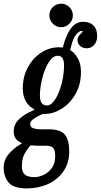

<svg xmlns="http://www.w3.org/2000/svg" viewBox="-96 -794 559 1066"><path d="M-75.5 137Q-75.5 94 -47.5 61.2Q-19.5 28.5 16 8Q27 1.5 26 1Q25 0.5 16.5 -4Q-3.5 -14.5 -11.8 -29.5Q-20 -44.5 -20 -64Q-20 -105 11.2 -133.5Q42.5 -162 82 -178Q96 -183.5 95.2 -185.5Q94.5 -187.5 85 -193Q58 -209 44.2 -237.5Q30.5 -266 30.5 -302.5Q30.5 -368.5 58.8 -420.2Q87 -472 132.8 -501.8Q178.5 -531.5 230.5 -531.5Q236 -531.5 238.2 -531.2Q240.5 -531 242.5 -530.5Q248 -530 250.2 -530.2Q252.5 -530.5 254.5 -537Q272 -603.5 299.2 -638.2Q326.5 -673 366 -673Q402.5 -673 423 -652.5Q443.5 -632 443.5 -594Q443.5 -563.5 427 -544.8Q410.5 -526 385.5 -526Q364 -526 349.2 -538.8Q334.5 -551.5 334.5 -571Q334.5 -587 344.8 -598.5Q355 -610 361.2 -616Q367.5 -622 354.5 -622Q344.5 -622 327 -602.5Q309.5 -583 296.5 -527.5Q295 -522 294 -519Q293 -516 296.5 -514Q317 -502.5 335.2 -471.8Q353.5 -441 353.5 -394.5Q353.5 -324 323.2 -271.8Q293 -219.5 246.8 -190.5Q200.5 -161.5 153.5 -161.5Q150 -161.5 145 -161.5Q142.5 -161.5 139.8 -160.8Q137 -160 130 -156.5Q109 -147 90.2 -133.8Q71.5 -120.5 71.5 -106.5Q71.5 -87.5 89.5 -81.8Q107.5 -76 128 -76Q131.5 -76 141.8 -76Q152 -76 162 -76Q172 -76 175 -76Q240.5 -76 264.5 -46Q288.5 -16 288.5 46.5Q288.5 110.5 256.5 156.8Q224.5 203 171 227.5Q117.5 252 53.5 252Q-21 252 -48.2 219.2Q-75.5 186.5 -75.5 137ZM125.5 -264Q125.5 -208.5 164.5 -208.5Q183.5 -208.5 200.5 -229Q217.5 -249.5 231 -282.8Q244.5 -316 252 -355Q259.5 -394 259.5 -431.5Q260 -484.5 224 -484.5Q204 -484.5 186.2 -463.8Q168.5 -443 155 -409.8Q141.5 -376.5 133.8 -338Q126 -299.5 125.5 -264ZM69 17.5Q53.5 36 39.5 61.5Q25.5 87 25.5 130.5Q25.5 160 41.5 174.8Q57.5 189.5 95.5 189.5Q119.5 189.5 146.2 177Q173 164.5 191.8 138.8Q210.5 113 210.5 73Q210.5 41.5 199.8 28.2Q189 15 159.5 15H115Q108 15 103.2 14.8Q98.5 14.5 84 13Q74 12 69 17.5ZM243.5 -643Q216.5 -643 197.2 -662.5Q178 -682 178 -708.5Q178 -735.5 197.2 -754.5Q216.5 -773.5 243.5 -773.5Q270 -773.5 289.2 -754.5Q308.5 -735.5 308.5 -708.5Q308.5 -682 289.2 -662.5Q270 -643 243.5 -643Z"/></svg>

Font: Besley* Condensed Medium
Style: Italic
Weight: 500
Width: 3
Italic angle: -13°
Designer: Owen Earl
Foundry: indestructible type*
Version: Version 3.000; ttfautohint (v1.8.3)